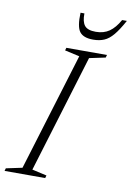

<svg xmlns="http://www.w3.org/2000/svg" viewBox="-117 -916 668 975"><g transform="rotate(10 217.0 -429.0)"><path d="M249.5 -639 173.5 -656 177.5 -670H387L383 -656L300 -638.5L115 -31L190.5 -14L186.5 0H-23L-19 -14L64 -31.5ZM310 -776Q351 -776 379.8 -796Q408.5 -816 432 -858H456.5Q429.5 -808.5 407 -781.8Q384.5 -755 360.2 -744.8Q336 -734.5 303.5 -734.5Q253.5 -734.5 234 -760.2Q214.5 -786 217.5 -858H237.5Q236.5 -816 252 -796Q267.5 -776 310 -776Z"/></g></svg>

Font: Newsreader Text Light
Style: Italic
Weight: 300
Italic angle: -17°
Designer: Hugues Gentile
Foundry: Production Type
Version: Version 1.001